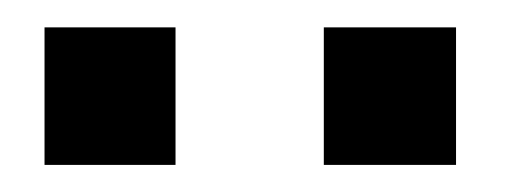

<svg xmlns="http://www.w3.org/2000/svg" viewBox="-20 -710 373 141"><path d="M314.9 -689.9V-588.9H217.8V-689.9ZM108.9 -689.9V-588.9H12.7V-689.9Z"/></svg>

Font: Arimo SemiBold
Style: Regular
Weight: 600
Designer: Steve Matteson
Foundry: Monotype Imaging Inc.
Version: Version 1.33